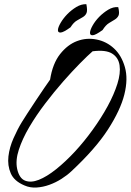

<svg xmlns="http://www.w3.org/2000/svg" viewBox="-20 -880 613 900"><path d="M94.7 -10.7Q45.9 -31.2 30.3 -67.9Q14.6 -104.5 19.5 -147Q24.4 -189.5 43.5 -232.4Q62.5 -275.4 83 -308.6Q89.8 -320.3 108.4 -348.6Q127 -377 147.9 -408.7Q168.9 -440.4 188 -468.3Q207 -496.1 214.8 -506.8Q226.6 -582 261.7 -626.5Q296.9 -670.9 341.3 -687.5Q385.7 -704.1 432.6 -694.8Q479.5 -685.5 514.6 -652.8Q549.8 -620.1 565.4 -565.4Q581.1 -510.7 563 -437.5Q544.9 -364.3 486.3 -273.4Q427.7 -182.6 314.5 -77.1Q294.9 -58.6 268.1 -41.5Q241.2 -24.4 211.4 -13.7Q181.6 -2.9 151.4 -1Q121.1 1 94.7 -10.7ZM60.5 -87.9Q70.3 -43.9 97.7 -33.2Q125 -22.5 162.1 -37.1Q199.2 -51.8 243.2 -86.9Q287.1 -122.1 331.1 -169.4Q375 -216.8 415 -272.5Q455.1 -328.1 484.9 -382.8Q514.6 -437.5 530.3 -487.3Q545.9 -537.1 540.5 -573.7Q535.2 -610.4 505.4 -628.9Q475.6 -647.5 414.1 -639.6Q391.6 -620.1 354.5 -582.5Q317.4 -544.9 275.4 -497.1Q233.4 -449.2 191.4 -394Q149.4 -338.9 117.2 -284.2Q85 -229.5 68.4 -178.7Q51.8 -127.9 60.5 -87.9ZM310.5 -752Q278.3 -728.5 264.6 -727.5Q251 -726.6 251.5 -739.3Q252 -752 264.2 -772.9Q276.4 -793.9 295.4 -813.5Q314.5 -833 337.9 -847.2Q361.3 -861.3 384.8 -860.4Q390.6 -831.1 385.7 -819.3Q380.9 -807.6 369.1 -800.3Q357.4 -793 341.3 -784.2Q325.2 -775.4 310.5 -752ZM460.9 -739.3Q428.7 -715.8 415 -714.8Q401.4 -713.9 401.9 -726.6Q402.3 -739.3 414.1 -760.3Q425.8 -781.2 444.8 -800.8Q463.9 -820.3 487.3 -834.5Q510.7 -848.6 534.2 -846.7Q541 -818.4 535.6 -807.1Q530.3 -795.9 518.6 -788.6Q506.8 -781.2 491.2 -772Q475.6 -762.7 460.9 -739.3Z"/></svg>

Font: Nothing You Could Do
Style: Regular
Weight: 400
Version: Version 1.005